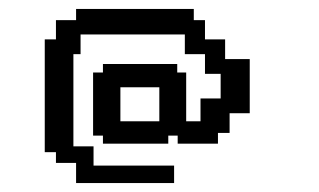

<svg xmlns="http://www.w3.org/2000/svg" viewBox="-20 -488 713 429"><path d="M150 -79V-124H105V-148H80V-400H105V-443H150V-468H413V-443H438V-400H483V-356H538V-235H493V-191H467V-167H377V-185H356V-167H210V-185H188V-326H210V-345H376V-326H396V-217H428V-268H473V-323H438V-367H393V-411H160V-367H144V-161H189V-118H369V-79ZM249 -217H336V-293H249Z"/></svg>

Font: Pixelify Sans
Style: Bold
Weight: 700
Designer: Stefie Justprince
Foundry: Typecalism Foundryline
Version: Version 1.000